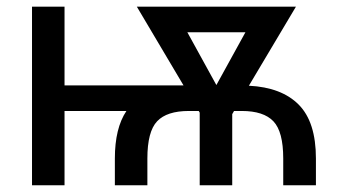

<svg xmlns="http://www.w3.org/2000/svg" viewBox="-20 -548 1026 568"><path d="M855.5 -528.3 716.3 -294.4Q813 -289.6 863.8 -238.3Q914.6 -187 914.6 -79.1V0H817.9V-79.1Q817.9 -158.7 788.8 -189.2Q759.8 -219.7 695.3 -219.7H672.4L667 -210.4V0H570.8V-214.8L567.9 -219.7H538.6Q473.6 -219.7 444.8 -189.2Q416 -158.7 416 -79.1V0H319.8V-79.1Q319.8 -168.9 354 -219.7H170.9V0H74.7V-528.3H170.9V-295.4H522.9L384.8 -528.3ZM620.1 -296.4 706.1 -452.6H534.2Z"/></svg>

Font: GeogebraSans
Style: Regular
Weight: 400
Designer: Google
Version: Version 1.100140; 2013